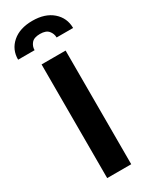

<svg xmlns="http://www.w3.org/2000/svg" viewBox="-280 -1013 840 1064"><g transform="rotate(-30 140.0 -481.0)"><path d="M217 -727.3V0H63.2V-727.3ZM-36.2 -815Q-36.6 -879.6 10.8 -921Q58.2 -962.4 139.6 -962.4Q220.2 -962.4 267.8 -921Q315.3 -879.6 315.7 -815H210.2Q209.9 -839.8 193.7 -859Q177.6 -878.2 139.6 -878.2Q100.9 -878.2 84.9 -858.8Q68.9 -839.5 69.2 -815Z"/></g></svg>

Font: Inter Zeller
Style: Bold
Weight: 700
Designer: Rasmus Andersson; Joe Bland
Foundry: zeller
Version: Version 3.015;git-dec3a8cb1